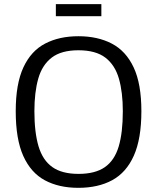

<svg xmlns="http://www.w3.org/2000/svg" viewBox="-20 -903 766 935"><path d="M361.3 11.7Q267.1 11.7 198.7 -24.9Q130.4 -61.5 93.5 -143.3Q56.6 -225.1 56.6 -361.3Q56.6 -494.6 94 -575Q131.3 -655.3 200 -690.9Q268.6 -726.6 361.8 -726.6Q455.6 -726.6 524.4 -690.7Q593.3 -654.8 630.9 -574.7Q668.5 -494.6 668.5 -361.8Q668.5 -227.1 631.8 -145Q595.2 -63 526.6 -25.6Q458 11.7 361.3 11.7ZM362.3 -56.2Q443.4 -56.2 490.5 -88.9Q537.6 -121.6 557.9 -189.2Q578.1 -256.8 578.1 -361.3Q578.1 -453.6 559.1 -520Q540 -586.4 493.2 -622.3Q446.3 -658.2 361.8 -658.2Q278.3 -658.2 231.7 -622.3Q185.1 -586.4 166.3 -520Q147.5 -453.6 147.5 -361.8Q147.5 -258.3 167.7 -190.4Q188 -122.6 234.9 -89.4Q281.7 -56.2 362.3 -56.2ZM252 -824.2V-882.8H473.6V-824.2Z"/></svg>

Font: Pontano Sans
Style: Regular
Weight: 400
Designer: Vernon Adams
Foundry: Vernon Adams
Version: Version 2.001